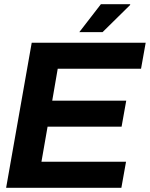

<svg xmlns="http://www.w3.org/2000/svg" viewBox="-20 -888 709 908"><path d="M9 0 130 -686H669L647 -563H253L227 -412H577L555 -289H205L176 -123H576L554 0ZM355 -736 457 -868H595L596 -865L465 -736Z"/></svg>

Font: Archivo VF Beta
Style: Italic
Weight: 400
Italic angle: -10°
Designer: Hector Gatti
Foundry: Omnibus-Type
Version: Version 1.002